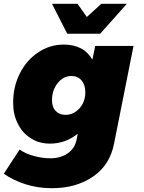

<svg xmlns="http://www.w3.org/2000/svg" viewBox="-46 -785 757 1008"><path d="M87 182C130 196 177 203 227 203C313 203 385 182 444 141C503 100 539 42 553 -32L655 -544H454L439 -472C424 -498 404 -518 379 -531C354 -544 324 -551 290 -551C241 -551 197 -538 156 -511C115 -484 82 -447 59 -401C35 -354 23 -303 23 -246C23 -204 31 -167 48 -135C64 -102 87 -77 116 -59C145 -40 179 -31 216 -31C270 -31 319 -48 362 -83L356 -52C350 -22 335 2 311 19C286 37 255 46 218 46C190 46 162 42 133 34C104 27 78 15 57 0L-26 127C6 150 44 168 87 182ZM372 -217C351 -194 327 -182 298 -182C276 -182 259 -189 246 -203C233 -216 227 -235 227 -259C227 -294 237 -324 257 -349C277 -374 301 -386 329 -386C351 -386 369 -378 382 -363C395 -348 402 -327 402 -301C402 -268 392 -240 372 -217ZM486 -765 410 -696 361 -765H227L307 -608H480L620 -765Z"/></svg>

Font: Argentum Sans ExtraBold
Style: Italic
Weight: 800
Italic angle: -11.3°
Designer: Julieta Ulanovsky
Foundry: Julieta Ulanovsky
Version: Version 5.001;February 15, 2019;FontCreator 11.5.0.2425 64-b